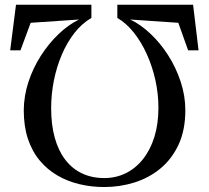

<svg xmlns="http://www.w3.org/2000/svg" viewBox="-20 -772 861 792"><path d="M776.5 -752.5 799 -564.5H756L715.5 -678L517 -691.5Q559.5 -671.5 600.2 -633.2Q641 -595 673.5 -544.2Q706 -493.5 725.2 -435.2Q744.5 -377 744.5 -317.5Q744.5 -235.5 716.8 -175.8Q689 -116 641.8 -77Q594.5 -38 534.5 -19.2Q474.5 -0.5 410 -0.5Q357 -0.5 307.8 -12.2Q258.5 -24 216.8 -48.2Q175 -72.5 143.8 -110Q112.5 -147.5 95.2 -199.2Q78 -251 78 -317.5Q78.5 -376.5 97.2 -433.8Q116 -491 148.2 -541.5Q180.5 -592 221.2 -631Q262 -670 306 -691.5L106.5 -678L64.5 -564.5H22L46 -752.5H357V-698Q318 -675.5 287.2 -636.2Q256.5 -597 235 -546.5Q213.5 -496 202.2 -439.5Q191 -383 191 -325.5Q191 -257.5 205.8 -204.2Q220.5 -151 248.8 -113.8Q277 -76.5 317.8 -57Q358.5 -37.5 410.5 -37.5Q458 -37.5 498.8 -57.5Q539.5 -77.5 569.8 -115.5Q600 -153.5 616.8 -207Q633.5 -260.5 633.5 -328Q633.5 -384.5 621 -441.2Q608.5 -498 585.5 -548.8Q562.5 -599.5 531.5 -638.2Q500.5 -677 464 -698V-752.5Z"/></svg>

Font: Merriweather 96pt
Style: Regular
Weight: 400
Version: Version 2.100